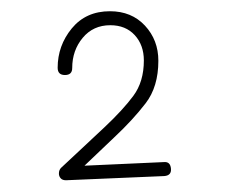

<svg xmlns="http://www.w3.org/2000/svg" viewBox="-20 -753 395 335"><path d="M93.3 -622.1Q80.6 -622.1 80.6 -634.8Q80.6 -673.3 105.2 -703.4Q129.9 -733.4 171.9 -733.4Q209.5 -733.4 232.9 -708.3Q256.3 -683.1 256.3 -647Q256.3 -601.6 234.1 -572.8Q211.9 -543.9 179.7 -513.7L127.4 -463.9L266.1 -470.2Q277.3 -471.2 278.3 -458.5Q279.3 -446.8 266.6 -445.8L95.2 -438.5Q89.4 -438.5 86.4 -441.4Q82.5 -445.3 82.8 -450.9Q83 -456.5 86.4 -460L161.6 -530.3Q194.3 -561 212.6 -585.7Q231 -610.4 231 -647.5Q231 -674.3 215.1 -691.7Q199.2 -709 172.4 -709Q142.6 -709 124.3 -687Q106 -665 106 -634.3Q106 -622.1 93.3 -622.1Z"/></svg>

Font: Mikhak-DS1-FD ExtraLight
Style: Regular
Weight: 200
Designer: Amin Abedi
Version: Version 3.2